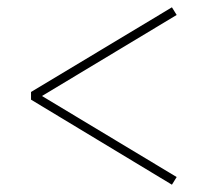

<svg xmlns="http://www.w3.org/2000/svg" viewBox="-20 -599 570 526"><path d="M65 -326V-347L451 -579L464 -558L95 -336L464 -114L451 -93Z"/></svg>

Font: Source Serif 4 ExtraLight
Style: Regular
Weight: 200
Designer: Frank Grießhammer
Foundry: Adobe
Version: Version 4.005;hotconv 1.1.0;makeotfexe 2.6.0